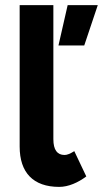

<svg xmlns="http://www.w3.org/2000/svg" viewBox="-20 -720 403 752"><path d="M212 12C248 12 286 -5 318 -29L271 -128C255 -118 243 -113 233 -113C204 -113 189 -133 189 -175V-700H57V-146C57 -44 110 12 212 12ZM209 -542H310L363 -700H245Z"/></svg>

Font: HB Figtree Prototype
Style: Bold
Weight: 700
Designer: Alfredo Marco Pradil
Foundry: Hanken Design Co.®
Version: Version 1.002;Glyphs 3.2 (3228)